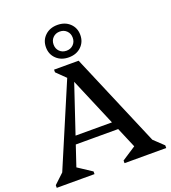

<svg xmlns="http://www.w3.org/2000/svg" viewBox="-165 -1063 1052 1183"><g transform="rotate(-20 361.0 -471.0)"><path d="M2 0V-17.4L85.8 -96.2L38.6 -13L326.2 -690H396.4L684 -13L635.9 -96.9L719.8 -17.4V0H446.4V-17.4L569.5 -97.8L565.3 -13L303.7 -630.5H344.2L137.1 -13L126.4 -98.4L249.6 -17.4V0ZM172.4 -210.9V-262.7H526.3V-210.9ZM306.5 -602.9 235.3 -672.6V-690H345ZM348.1 -729.9Q298.5 -729.9 267 -759.8Q235.5 -789.7 235.5 -836Q235.5 -882.4 267.1 -912.2Q298.6 -942 348.2 -942Q397.8 -942 429.2 -912.2Q460.7 -882.3 460.7 -836Q460.7 -789.7 429.2 -759.8Q397.7 -729.9 348.1 -729.9ZM348.2 -773.2Q375.5 -773.2 393.2 -791Q410.9 -808.7 410.9 -836Q410.9 -863.3 393.1 -881Q375.4 -898.7 348.1 -898.7Q320.8 -898.7 303.1 -881Q285.4 -863.3 285.4 -835.9Q285.4 -808.6 303.1 -790.9Q320.8 -773.2 348.2 -773.2Z"/></g></svg>

Font: Platypi Light
Style: Regular
Weight: 300
Designer: David Sargent
Foundry: Bolt Cutter Type
Version: Version 1.200